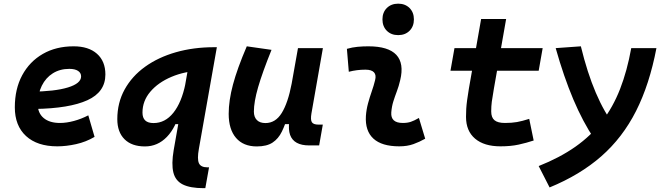

<svg xmlns="http://www.w3.org/2000/svg" viewBox="-20 -776 3556 1031"><path d="M301.8 -115.7Q337 -115.7 377 -126.5Q417.1 -137.3 454.1 -156.7L487.8 -41Q441.4 -13.7 388.6 -2Q335.7 9.8 287.6 9.8Q180.1 9.8 119.8 -45.5Q59.6 -100.9 59.6 -199.7Q59.6 -298.3 99.1 -371.8Q138.7 -445.3 209.7 -486.3Q280.8 -527.3 375.5 -527.3Q455.6 -527.3 500.7 -487.3Q545.9 -447.3 545.9 -376Q545.9 -281.7 449.2 -237.8Q352.5 -193.8 167 -190.9L147 -283.7Q273.9 -284.7 344.7 -306.4Q415.5 -328.1 415.5 -365.7Q415.5 -384.6 399 -395.4Q382.5 -406.2 352.1 -406.2Q301.9 -406.2 263.8 -382.4Q225.7 -358.5 204.4 -315.5Q183.1 -272.5 182.6 -215.3Q183.1 -168.3 214.7 -142Q246.3 -115.7 301.8 -115.7Z M758.3 10.3Q687.5 10.3 648.7 -28.3Q609.9 -66.9 609.9 -136.2Q609.9 -224.1 649.2 -295.4Q688.5 -366.7 759 -417.5Q829.6 -468.3 924.3 -495.4Q1019 -522.5 1129.9 -522.5H1138.7L1060.1 -397Q972.2 -393.6 900.6 -363.3Q829.1 -333 787.1 -283.4Q745.1 -233.9 745.1 -171.4Q745.1 -143.1 759.8 -129.2Q774.4 -115.2 804.7 -115.2Q866.7 -115.2 910.9 -170.4Q955.1 -225.6 975.6 -325.7L973.1 -109.4H916.5L947.3 -185.1Q925.8 -92.3 876.2 -41Q826.7 10.3 758.3 10.3ZM1073.7 234.4Q1001.5 234.4 961.7 214.6Q921.9 194.8 910.9 149.9Q899.9 105 912.6 30.3L1004.4 -491.2L1134.8 -522.5H1144.5L1047.9 23.4Q1038.1 78.1 1048.1 100.3Q1058.1 122.6 1093.8 122.6H1102.5L1082.5 234.4Z M1358.9 10.3Q1286.6 10.3 1247.3 -35.6Q1208 -81.5 1208 -164.6Q1208 -235.8 1231 -321.8Q1253.9 -407.7 1305.2 -527.3L1438 -508.3Q1388.7 -386.2 1366 -307.6Q1343.3 -229 1343.3 -176.8Q1343.3 -147.5 1359.4 -131.3Q1375.5 -115.2 1405.3 -115.2Q1459.5 -115.2 1492.9 -169.4Q1526.4 -223.6 1545.9 -325.7L1541 -109.4H1508.8L1527.8 -160.6Q1512.2 -107.9 1493.7 -69.6Q1475.1 -31.2 1443.8 -10.5Q1412.6 10.3 1358.9 10.3ZM1640.6 4.9Q1599.1 4.9 1573.5 -9.3Q1547.9 -23.4 1537.8 -51.5Q1527.8 -79.6 1533.2 -122.1L1529.8 -234.9L1580.1 -517.6H1713.9L1652.3 -166.5Q1646.5 -132.3 1654.8 -119.6Q1663.1 -106.9 1689.9 -106.9H1713.4L1693.8 4.9Z M2118.2 -587.4Q2080.6 -587.4 2057.1 -610.8Q2033.7 -634.3 2033.7 -671.9Q2033.7 -709.5 2057.1 -732.9Q2080.6 -756.3 2118.2 -756.3Q2155.8 -756.3 2179.2 -732.9Q2202.6 -709.5 2202.6 -671.9Q2202.6 -634.3 2179.2 -610.8Q2155.8 -587.4 2118.2 -587.4ZM2229.5 -142.6 2263.2 -31.2Q2233.4 -14.2 2200.2 -2.2Q2167 9.8 2124 9.8Q2030.3 9.8 1985.1 -31.7Q1939.9 -73.2 1944.8 -153.3Q1947.3 -188 1956.3 -221.2Q1965.3 -254.4 1976.3 -285.6Q1987.3 -316.9 1994.1 -345.2Q2001.5 -373 1988.3 -387.5Q1975.1 -401.9 1942.4 -401.9Q1896 -401.9 1853 -390.6L1842.8 -513.7Q1871.6 -522 1900.4 -524.7Q1929.2 -527.3 1958 -527.3Q2065.4 -527.3 2108.2 -481.4Q2150.9 -435.5 2128.9 -345.2Q2121.6 -313.5 2111.1 -285.9Q2100.6 -258.3 2092 -231Q2083.5 -203.6 2081.1 -172.4Q2077.1 -115.7 2143.1 -115.7Q2167.5 -115.7 2185.8 -121.8Q2204.1 -127.9 2229.5 -142.6Z M2667.5 9.8Q2579.6 9.8 2531 -31.5Q2482.4 -72.8 2482.4 -148.4Q2482.4 -170.9 2483.6 -191.7Q2484.9 -212.4 2488.3 -238Q2491.7 -263.7 2498 -301.3L2563.5 -673.8H2697.8L2632.3 -301.3Q2624 -253.9 2620.8 -229.5Q2617.7 -205.1 2617.7 -177.7Q2617.7 -145 2635.3 -130.4Q2652.8 -115.7 2691.4 -115.7Q2728 -115.7 2755.9 -120.6Q2783.7 -125.5 2821.8 -137.7L2845.7 -21.5Q2807.6 -8.8 2765.1 0.5Q2722.7 9.8 2667.5 9.8ZM2398.9 -396 2420.4 -517.6H2894L2872.6 -396Z M2931.2 230.5 2872.6 115.7Q2985.8 70.8 3069.6 12Q3153.3 -46.9 3212.4 -123.5Q3271.5 -200.2 3309.6 -297.9Q3347.7 -395.5 3369.6 -517.6H3504.9Q3467.8 -322.8 3395.5 -179.9Q3323.2 -37.1 3209.2 63Q3095.2 163.1 2931.2 230.5ZM3099.1 -527.3Q3168 -243.7 3282.2 -98.1L3171.4 -29.8Q3109.9 -121.1 3058.6 -242.4Q3007.3 -363.8 2963.9 -517.6Z"/></svg>

Font: Cascadia Code PL
Style: Italic
Weight: 400
Italic angle: -10°
Monospace: yes
Designer: Aaron Bell
Foundry: Saja Typeworks
Version: Version 2404.023